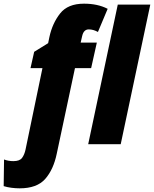

<svg xmlns="http://www.w3.org/2000/svg" viewBox="-123 -785 838 1045"><path d="M534 0 695 -760H518L357 0ZM186 51 285 -414H373L404 -553H316L324 -588Q332 -625 360 -625Q385 -625 410 -611L463 -737Q409 -765 334 -765Q246 -765 204 -711.5Q162 -658 146 -584L139 -550L63 -503L43 -414H108L16 29Q10 57 -3 74.5Q-16 92 -50 92Q-78 92 -101 83L-103 228Q-84 234 -61 237Q-38 240 -16 240Q78 240 123 189Q168 138 186 51Z"/></svg>

Font: Noto Sans Display SemiCondensed Black
Style: Italic
Weight: 900
Width: 4
Designer: Monotype Design team
Foundry: Monotype Imaging Inc.
Version: 1.000